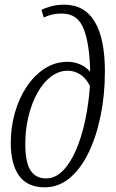

<svg xmlns="http://www.w3.org/2000/svg" viewBox="-20 -790 494 820"><path d="M171 10Q97 10 61.5 -39.5Q26 -89 26 -180Q26 -246 43.5 -308Q61 -370 93.5 -419Q126 -468 170.5 -497Q215 -526 269 -526Q295 -526 320 -516Q345 -506 365 -484Q363 -601 337.5 -666.5Q312 -732 245 -732Q217 -732 197.5 -726.5Q178 -721 167 -715L157 -748Q170 -755 196.5 -762.5Q223 -770 254 -770Q341 -770 384.5 -697.5Q428 -625 428 -485Q428 -386 410 -297Q392 -208 358.5 -138.5Q325 -69 277.5 -29.5Q230 10 171 10ZM177 -28Q216 -28 248.5 -61Q281 -94 305 -150Q329 -206 344 -277Q359 -348 364 -423Q347 -457 322 -472.5Q297 -488 270 -488Q231 -488 198 -463Q165 -438 140.5 -394.5Q116 -351 102 -294.5Q88 -238 88 -175Q88 -98 110 -63Q132 -28 177 -28Z"/></svg>

Font: Noto Serif ExtraCondensed Light
Style: Italic
Weight: 300
Width: 2
Italic angle: -12°
Designer: Monotype Design Team
Foundry: Monotype Imaging Inc.
Version: Version 2.014; ttfautohint (v1.8.4.7-5d5b)